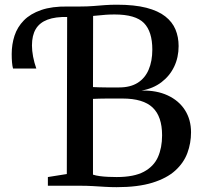

<svg xmlns="http://www.w3.org/2000/svg" viewBox="-20 -770 834 796"><path d="M463.5 6Q438.5 6 414.5 4.5Q390.5 3 365 1.5Q339.5 0 309 0H178.5V-36L257 -48.5L258.5 -743H311.5Q342 -743 366.8 -745Q391.5 -747 415 -748.8Q438.5 -750.5 464.5 -750.5Q537.5 -750.5 586.8 -737.8Q636 -725 665.2 -702Q694.5 -679 707.5 -647.8Q720.5 -616.5 720.5 -579Q720.5 -532 702 -493.5Q683.5 -455 649.2 -429Q615 -403 567 -394.5Q629 -396 675.2 -374.5Q721.5 -353 746.8 -313.5Q772 -274 772 -221.5Q772 -176.5 756.8 -135.5Q741.5 -94.5 706.5 -62.8Q671.5 -31 611.8 -12.5Q552 6 463.5 6ZM464 -36Q535.5 -36 576.5 -58Q617.5 -80 634.8 -118.8Q652 -157.5 652 -209Q652 -287 612.8 -324.2Q573.5 -361.5 488 -361.5Q475 -361.5 458.2 -361.5Q441.5 -361.5 424 -361.5Q406.5 -361.5 391.2 -361Q376 -360.5 365.5 -360V-46Q377 -42 394 -39.8Q411 -37.5 429.5 -36.8Q448 -36 464 -36ZM474 -407.5Q520 -407.5 550.5 -426.5Q581 -445.5 596.2 -481Q611.5 -516.5 611.5 -564.5Q611.5 -639 576.8 -674.5Q542 -710 455 -710Q435.5 -710 418.5 -708.8Q401.5 -707.5 388.2 -706Q375 -704.5 366 -704L365.5 -409Q376 -408.5 390.8 -408Q405.5 -407.5 421 -407.5Q436.5 -407.5 450.5 -407.5Q464.5 -407.5 474 -407.5ZM34 -486Q31 -496.5 29.8 -511.8Q28.5 -527 28.5 -546Q28.5 -586 40.2 -622Q52 -658 79 -685.5Q106 -713 150.8 -728.5Q195.5 -744 261 -743L268 -721L261 -699.5Q210 -701 177 -688.5Q144 -676 128.2 -649.5Q112.5 -623 112.5 -581.5Q112.5 -560 117.2 -535Q122 -510 130.5 -486Z"/></svg>

Font: Merriweather 72pt
Style: Regular
Weight: 400
Version: Version 2.100